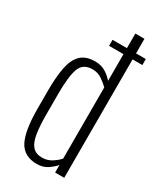

<svg xmlns="http://www.w3.org/2000/svg" viewBox="-205 -885 819 969"><g transform="rotate(30 205.0 -400.5)"><path d="M182 9Q107 9 76.5 -48.5Q46 -106 46 -237V-340Q46 -422 57 -476.5Q68 -531 97 -559Q126 -587 179 -587Q216 -587 242 -570.5Q268 -554 284 -534V-690H200V-725H284V-810H337V-725H394V-690H337V0H284V-44Q268 -25 242.5 -8Q217 9 182 9ZM189 -32Q218 -32 242.5 -47Q267 -62 284 -81V-496Q268 -512 243.5 -529Q219 -546 188 -546Q133 -546 116 -500Q99 -454 99 -353V-233Q99 -163 106.5 -118.5Q114 -74 133.5 -53Q153 -32 189 -32Z"/></g></svg>

Font: Oswald ExtraLight
Style: Regular
Weight: 250
Designer: Vernon Adams
Foundry: Vernon Adams
Version: Version 4.100; ttfautohint (v1.8.1.43-b0c9)